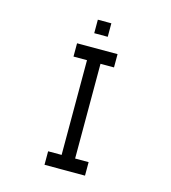

<svg xmlns="http://www.w3.org/2000/svg" viewBox="-102 -803 745 838"><g transform="rotate(15 270.0 -384.0)"><path d="M176 -597H359V-537H298V-109H359V-48H176V-109H237V-537H176ZM237 -720H298V-659H237Z"/></g></svg>

Font: IBM 3270
Style: Regular
Weight: 400
Monospace: yes
Version: Version 2.3.1